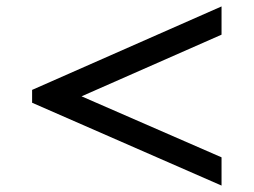

<svg xmlns="http://www.w3.org/2000/svg" viewBox="-20 -554 790 598"><path d="M670 24V-64L234 -254L670 -446V-534L80 -274V-234Z"/></svg>

Font: STIXGeneral
Style: Bold
Weight: 700
Designer: MicroPress Inc., with final additions and corrections provided by Coen Hoffman, Elsevier (retired)
Version: Version 1.1.0